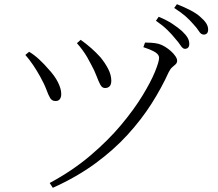

<svg xmlns="http://www.w3.org/2000/svg" viewBox="-20 -855 1040 916"><path d="M815 -672Q800 -691 778 -712.5Q756 -734 724 -756L737 -775Q776 -759 803 -741Q830 -723 848 -707Q867 -689 875 -675Q883 -661 883 -645Q883 -634 877.5 -628Q872 -622 862 -622Q852 -622 842 -637.5Q832 -653 815 -672ZM903 -739Q886 -759 865 -777.5Q844 -796 811 -817L824 -835Q862 -820 889.5 -805.5Q917 -791 934 -776Q955 -758 964 -743.5Q973 -729 973 -714Q973 -702 967.5 -696Q962 -690 952 -690Q939 -690 929.5 -705.5Q920 -721 903 -739ZM347 -649 365 -665Q393 -645 415.5 -625Q438 -605 459 -582Q482 -554 496.5 -525.5Q511 -497 511 -470Q511 -452 503 -443.5Q495 -435 481 -435Q467 -435 458.5 -451Q450 -467 440.5 -492.5Q431 -518 415 -547Q406 -565 396 -582Q386 -599 374 -615.5Q362 -632 347 -649ZM101 -593 119 -608Q144 -593 168 -570.5Q192 -548 208 -529Q241 -494 256.5 -462.5Q272 -431 272 -409Q273 -394 266.5 -383.5Q260 -373 245 -373Q228 -373 219.5 -387Q211 -401 201.5 -427Q192 -453 172 -489Q156 -518 138.5 -544Q121 -570 101 -593ZM232 41 217 18Q325 -40 410 -112Q495 -184 557 -258Q619 -332 659.5 -398.5Q700 -465 719.5 -513Q739 -561 739 -579Q739 -593 723.5 -604Q708 -615 664 -630L672 -652Q684 -652 701.5 -651Q719 -650 736 -646Q751 -642 766.5 -632.5Q782 -623 795 -611.5Q808 -600 816.5 -587.5Q825 -575 825 -566Q825 -555 818 -548.5Q811 -542 802 -534.5Q793 -527 785 -511Q751 -436 703 -360.5Q655 -285 589 -212.5Q523 -140 435 -75.5Q347 -11 232 41Z"/></svg>

Font: Early Summer Mincho Light
Style: Regular
Weight: 300
Designer: GuiWonder
Version: Version 1.002